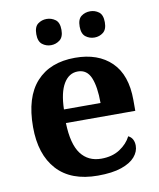

<svg xmlns="http://www.w3.org/2000/svg" viewBox="-85 -817 741 894"><g transform="rotate(-10 285.5 -370.0)"><path d="M306 10Q179 10 113 -62.5Q47 -135 47 -265Q47 -406 112 -477.5Q177 -549 295 -549Q404 -549 466.5 -488Q529 -427 529 -308V-257H201Q204 -157 238.5 -111Q273 -65 335 -65Q387 -65 423 -88.5Q459 -112 476 -146Q490 -139 496.5 -126.5Q503 -114 503 -97Q503 -69 482 -44.5Q461 -20 417.5 -5Q374 10 306 10ZM376 -321Q376 -398 358 -441Q340 -484 297 -484Q255 -484 230 -442.5Q205 -401 203 -321ZM402 -626Q378 -626 360 -640Q342 -654 342 -688Q342 -723 360 -736.5Q378 -750 402 -750Q425 -750 443 -736.5Q461 -723 461 -688Q461 -654 443 -640Q425 -626 402 -626ZM196 -626Q173 -626 155 -640Q137 -654 137 -688Q137 -723 155 -736.5Q173 -750 196 -750Q219 -750 237.5 -736.5Q256 -723 256 -688Q256 -654 237.5 -640Q219 -626 196 -626Z"/></g></svg>

Font: Noto Serif Armenian
Style: Bold
Weight: 700
Version: Version 2.007